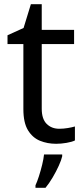

<svg xmlns="http://www.w3.org/2000/svg" viewBox="-20 -679 401 920"><path d="M264 -62Q284 -62 305 -65.5Q326 -69 339 -73V-6Q325 1 299 5.5Q273 10 249 10Q207 10 171.5 -4.5Q136 -19 114 -55Q92 -91 92 -156V-468H16V-510L93 -545L128 -659H180V-536H335V-468H180V-158Q180 -109 203.5 -85.5Q227 -62 264 -62ZM278 70Q274 88 261.5 115.5Q249 143 232.5 171Q216 199 198 221H150V209Q158 192 166.5 165.5Q175 139 182 110.5Q189 82 191 61H278Z"/></svg>

Font: Noto Sans Thai Looped
Style: Regular
Weight: 400
Designer: Sasikarn Vongin, Ben Mitchell
Foundry: The Fontpad Ltd
Version: Version 1.001; ttfautohint (v1.8.4.7-5d5b)